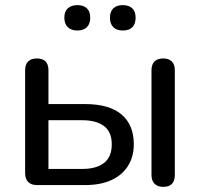

<svg xmlns="http://www.w3.org/2000/svg" viewBox="-20 -722 780 749"><path d="M125 0Q102 0 90 -12Q78 -24 78 -47V-448Q78 -471 90 -482.5Q102 -494 124 -494Q146 -494 157.5 -482.5Q169 -471 169 -448V-316H312Q406 -316 454 -275.5Q502 -235 502 -159Q502 -111 479.5 -75Q457 -39 414.5 -19.5Q372 0 312 0ZM169 -63H301Q356 -63 386 -86.5Q416 -110 416 -159Q416 -207 386 -230Q356 -253 301 -253H169ZM617 7Q595 7 583 -5Q571 -17 571 -40V-448Q571 -471 583 -482.5Q595 -494 617 -494Q638 -494 650 -482.5Q662 -471 662 -448V-40Q662 7 617 7ZM459 -603Q435 -603 422 -616Q409 -629 409 -653Q409 -677 422 -689.5Q435 -702 459 -702Q483 -702 496 -689.5Q509 -677 509 -653Q509 -629 496.5 -616Q484 -603 459 -603ZM282 -603Q258 -603 244.5 -616Q231 -629 231 -653Q231 -677 244.5 -689.5Q258 -702 282 -702Q306 -702 319 -689.5Q332 -677 332 -653Q332 -629 319 -616Q306 -603 282 -603Z"/></svg>

Font: Nunito Medium
Style: Regular
Weight: 500
Designer: Vernon Adams
Foundry: Vernon Adams
Version: Version 3.601